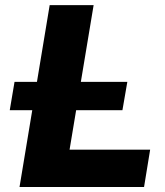

<svg xmlns="http://www.w3.org/2000/svg" viewBox="-20 -748 659 768"><path d="M58.1 0 178.7 -727.5H354.5L258.3 -149.4H580.6L556.2 0ZM19 -307.1 38.1 -420.4H489.3L469.7 -307.1Z"/></svg>

Font: Inter Display ExtraBold
Style: Italic
Weight: 800
Italic angle: -9.39999°
Designer: Rasmus Andersson
Foundry: rsms
Version: Version 4.000;git-a52131595